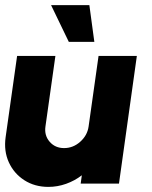

<svg xmlns="http://www.w3.org/2000/svg" viewBox="-27 -719 597 752"><path d="M-5 -181.5 40 -500H190L151 -223.5Q146 -188.5 167.5 -163.8Q189 -139 224 -139Q259.5 -139 287.2 -163.8Q315 -188.5 320 -223.5L359 -500H509L439 0H289L293.5 -32.5Q265.5 -11 231.8 1Q198 13 162.5 13Q109 13 68.2 -13.2Q27.5 -39.5 7.5 -83.5Q-12.5 -127.5 -5 -181.5ZM173 -699H323L342.5 -555H242.5Z"/></svg>

Font: Urbanist Black
Style: Italic
Weight: 900
Italic angle: -8°
Designer: Corey Hu
Foundry: Corey Hu
Version: Version 1.330; ttfautohint (v1.8.4.7-5d5b)